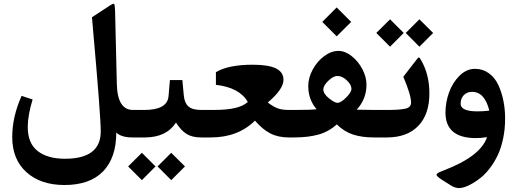

<svg xmlns="http://www.w3.org/2000/svg" viewBox="-20 -718 2699 1003"><path d="M316.9 248.5Q192.4 248.5 118.2 181.6Q43.9 114.7 43.9 -2Q43.9 -107.9 92.8 -217.3L150.4 -198.2Q125 -115.7 125 -54.2Q125 30.3 176.5 70.8Q228 111.3 319.3 111.3Q506.3 111.3 506.3 -31.2Q506.3 -112.3 464.4 -581.5Q461.9 -611.8 460.4 -627.9L546.4 -684.1Q570.3 -700.7 575.2 -698Q580.1 -695.3 581.1 -662.6L590.3 -279.3Q593.3 -143.6 674.8 -143.6H685.5Q697.8 -143.6 697.8 -96.2V-60.5Q697.8 0 685.5 0H671.9Q614.3 0 587.4 -25.4Q587.4 106 518.6 177.2Q449.7 248.5 316.9 248.5Z M874.5 80.1 946.3 151.4 874.5 223.1 803.2 151.4ZM721.2 80.1 792.5 151.4 721.2 223.1 649.4 151.4ZM680.7 -143.6H733.9Q854.5 -143.6 860.4 -215.8L867.7 -299.8H932.6L940.4 -217.3Q944.3 -179.2 965.1 -161.4Q985.8 -143.6 1031.2 -143.6H1041Q1053.2 -143.6 1053.2 -96.2V-60.5Q1053.2 0 1041 0H1030.8Q983.9 0 954.6 -18.3Q925.3 -36.6 899.4 -77.6Q849.1 0 736.3 0H680.7Q653.8 0 653.8 -70.3V-86.4Q653.8 -143.6 680.7 -143.6Z M1300.8 -379.9Q1382.3 -379.9 1421.6 -360.6Q1460.9 -341.3 1460.9 -300.8Q1460.9 -252 1378.9 -182.6Q1405.3 -162.1 1428.5 -152.8Q1451.7 -143.6 1489.7 -143.6H1509.3Q1521.5 -143.6 1521.5 -96.2V-60.5Q1521.5 0 1509.3 0H1488.3Q1433.1 0 1391.8 -21.2Q1350.6 -42.5 1312 -87.9Q1223.6 0 1080.6 0H1036.1Q1009.3 0 1009.3 -70.3V-86.4Q1009.3 -143.6 1036.1 -143.6H1094.2Q1165 -143.6 1207.5 -153.6Q1250 -163.6 1274.4 -185.1Q1232.4 -260.3 1107.9 -274.9V-340.8Q1171.9 -379.9 1300.8 -379.9Z M1738.8 -679.2 1814.5 -603.5 1738.8 -528.3 1663.6 -603.5ZM1504.4 -143.6H1515.1Q1610.8 -143.6 1633.8 -147.5Q1590.3 -198.2 1590.3 -268.1Q1590.3 -311.5 1613.5 -354.5Q1636.7 -397.5 1673.6 -424.8Q1710.4 -452.1 1748 -452.1Q1782.2 -452.1 1816.7 -425.3Q1851.1 -398.4 1872.8 -357.2Q1894.5 -315.9 1894.5 -275.9Q1894.5 -200.2 1843.3 -145Q1898.9 -143.6 1936 -143.6H1952.1Q1964.4 -143.6 1964.4 -96.2V-60.5Q1964.4 0 1952.1 0H1931.6Q1871.6 0 1825 -14.9Q1778.3 -29.8 1739.3 -68.4Q1697.3 -29.8 1643.3 -14.9Q1589.4 0 1515.6 0H1504.4Q1477.5 0 1477.5 -70.3V-86.4Q1477.5 -143.6 1504.4 -143.6ZM1742.2 -321.3Q1721.7 -321.3 1695.6 -296.4Q1669.4 -271.5 1668.9 -251Q1669.4 -227.5 1699 -204.1Q1728.5 -180.7 1742.7 -180.7Q1760.3 -180.7 1788.1 -208.3Q1815.9 -235.8 1815.9 -253.9Q1815.9 -275.4 1791.7 -298.3Q1767.6 -321.3 1742.2 -321.3Z M2223.1 -230Q2223.1 -120.6 2165 -60.3Q2106.9 0 2001 0H1947.3Q1920.4 0 1920.4 -70.3V-86.4Q1920.4 -143.6 1947.3 -143.6H2002.9Q2069.3 -143.6 2098.4 -150.4Q2127.4 -157.2 2127.4 -182.1Q2127.4 -221.7 2086.9 -316.9L2153.3 -402.8Q2160.2 -411.6 2162.4 -414.3Q2164.6 -417 2167.7 -417.5Q2170.9 -418 2173.1 -414.6Q2175.3 -411.1 2180.2 -402.8Q2223.1 -328.6 2223.1 -230ZM2170.9 -617.2 2242.7 -545.9 2170.9 -474.1 2099.6 -545.9ZM2017.6 -617.2 2088.9 -545.9 2017.6 -474.1 1945.8 -545.9Z M2524.4 -1.5Q2490.7 3.9 2460 3.4Q2307.1 0.5 2307.1 -129.9Q2307.1 -183.1 2325.7 -234.9Q2344.2 -286.6 2380.6 -322.5Q2417 -358.4 2461.4 -358.4Q2502 -358.4 2533.4 -335.7Q2564.9 -313 2582.8 -274.9Q2600.6 -236.8 2609.6 -192.4Q2618.7 -147.9 2618.7 -99.1Q2618.7 -42.5 2607.9 7.6Q2597.2 57.6 2579.8 93.5Q2562.5 129.4 2540 159.2Q2517.6 189 2494.4 208Q2471.2 227.1 2448.2 240.2Q2425.3 253.4 2408 259Q2390.6 264.6 2378.9 264.6Q2357.4 264.6 2335 250.5L2288.6 221.2Q2275.9 212.9 2269.8 207.5Q2263.7 202.1 2261.2 197.8Q2258.8 193.4 2263.4 189.2Q2268.1 185.1 2275.9 181.4Q2283.7 177.7 2298.8 171.9Q2490.7 98.6 2524.4 -1.5ZM2386.2 -176.3Q2386.2 -136.2 2474.6 -136.2Q2503.9 -136.2 2536.1 -140.1Q2512.2 -238.3 2445.8 -238.3Q2419.9 -238.3 2403.3 -221.4Q2386.7 -204.6 2386.2 -176.3Z"/></svg>

Font: Sahel SemiBold WOL
Style: SemiBold-WOL
Weight: 600
Foundry: Saber Rastikerdar (saber.rastikerdar@gmail.com)
Version: Version 3.4.0